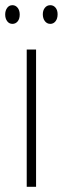

<svg xmlns="http://www.w3.org/2000/svg" viewBox="-33 -720 242 740"><path d="M106 0H70V-529H106ZM-13 -664Q-13 -679 -5.5 -689.5Q2 -700 15 -700Q27 -700 35 -690Q43 -680 43 -664Q43 -647 35 -637.5Q27 -628 15 -628Q2 -628 -5.5 -638.5Q-13 -649 -13 -664ZM132 -665Q132 -680 140 -690Q148 -700 161 -700Q173 -700 181 -690.5Q189 -681 189 -665Q189 -648 181 -638Q173 -628 161 -628Q148 -628 140 -638.5Q132 -649 132 -665Z"/></svg>

Font: Noto Sans Gurmukhi ExtraCondensed ExtraLight
Style: Regular
Weight: 200
Width: 2
Designer: Jelle Bosma - Monotype Design Team
Foundry: Monotype Imaging Inc.
Version: Version 2.004; ttfautohint (v1.8.4.7-5d5b)